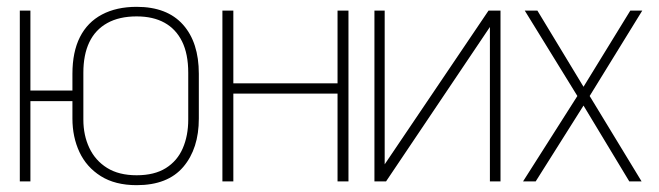

<svg xmlns="http://www.w3.org/2000/svg" viewBox="-20 -531 1928 562"><path d="M54 -266V-235H210V-266ZM562 -184V-315Q562 -407 515.5 -459Q469 -511 380 -511Q321 -511 278.5 -488.5Q236 -466 214 -422.5Q192 -379 192 -315V-184Q192 -130 212.5 -86Q233 -42 275 -15.5Q317 11 380 11Q471 11 516.5 -42.5Q562 -96 562 -184ZM531 -318V-181Q531 -134 515 -97Q499 -60 465.5 -39Q432 -18 380 -18Q328 -18 293.5 -39.5Q259 -61 241.5 -98Q224 -135 224 -181V-318Q224 -371 241.5 -407.5Q259 -444 294 -463.5Q329 -483 380 -483Q428 -483 461.5 -464.5Q495 -446 513 -409.5Q531 -373 531 -318ZM38 0H69V-500H38Z M968 -287H663V-500H631V0H663V-257H968V0H1000V-500H968Z M1106 -500H1076V0H1110L1414 -452V0H1445V-500H1410L1106 -50Z M1688 -277 1553 -500H1516L1670 -250L1511 0H1548L1688 -222L1822 0H1858L1706 -250L1860 -500H1825Z"/></svg>

Font: Advent Pro ExtraLight
Style: Regular
Weight: 250
Version: Version 3.000